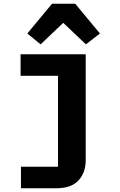

<svg xmlns="http://www.w3.org/2000/svg" viewBox="-20 -806 640 1026"><path d="M92 85H290V-401H90V-516H438V51Q438 116 399.5 158Q361 200 281 200H92ZM382 -786 514 -627 439 -569 318 -684 197 -569 126 -627 258 -786Z"/></svg>

Font: Lilex
Style: Regular
Weight: 400
Monospace: yes
Designer: Mike Abbink, Paul van der Laan, Pieter van Rosmalen, Mikhael Khrustik
Foundry: Mikhael Khrustik
Version: Version 2.510